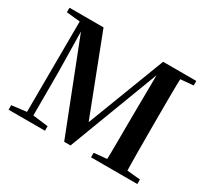

<svg xmlns="http://www.w3.org/2000/svg" viewBox="-146 -969 1292 1197"><g transform="rotate(30 500.5 -370.5)"><path d="M29.7 0V-32.6L149.4 -47.3H171.7L291.8 -32.6V0ZM40.8 -707.9V-740.5H191.8V-694.2H178.2ZM135.7 0 138.9 -740.5H175.2L181.5 -360V0ZM429.9 0 157 -698.4H150.5V-740.5H285.7L513.7 -148.8H487.8L494.5 -165.6L714.7 -740.5H766.2V-698.4H740.7L728.5 -666.6L475.5 0ZM623.2 0V-32.6L775.8 -47.3H801.8L956.3 -32.6V0ZM714.8 0Q717.5 -86.6 717.5 -170.8Q717.5 -255 718.2 -326.5L722.2 -740.5H862.1Q859.7 -654.9 859.2 -568.1Q858.7 -481.3 858.7 -393.6V-346.1Q858.7 -258.5 859.2 -171.8Q859.7 -85.2 862.1 0ZM787.7 -694.2V-740.5H953.5V-707.9L802.5 -694.2Z"/></g></svg>

Font: Noto Serif SC
Style: Regular
Weight: 200
Designer: Ryoko NISHIZUKA 西塚涼子 (kana & ideographs); Frank Grießhammer (Latin, Greek & Cyrillic); Wenlong ZHANG 张文龙 (bopomofo); San
Foundry: Adobe
Version: Version 2.001;hotconv 1.1.0;makeotfexe 2.6.0